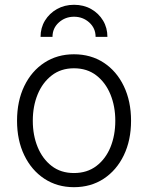

<svg xmlns="http://www.w3.org/2000/svg" viewBox="-20 -777 623 809"><path d="M291.5 11.7Q221.2 11.7 167 -23.9Q112.8 -59.6 82.3 -122.8Q51.8 -186 51.8 -268.1Q51.8 -351.1 82.3 -414.3Q112.8 -477.5 167 -512.9Q221.2 -548.3 291.5 -548.3Q362.8 -548.3 417 -512.9Q471.2 -477.5 501.7 -414.1Q532.2 -350.6 532.2 -268.1Q532.2 -186 501.7 -122.8Q471.2 -59.6 417 -23.9Q362.8 11.7 291.5 11.7ZM291.5 -47.9Q347.2 -47.9 386.2 -77.6Q425.3 -107.4 445.6 -157.2Q465.8 -207 465.8 -268.1Q465.8 -329.1 445.3 -379.2Q424.8 -429.2 386 -459.2Q347.2 -489.3 291.5 -489.3Q236.8 -489.3 198 -459.2Q159.2 -429.2 138.7 -379.4Q118.2 -329.6 118.2 -268.1Q118.2 -207 138.7 -157.2Q159.2 -107.4 197.8 -77.6Q236.3 -47.9 291.5 -47.9ZM292 -756.8Q332.5 -756.8 364.3 -738.8Q396 -720.7 414.3 -690.2Q432.6 -659.7 432.6 -621.6H382.8Q382.8 -658.2 356 -682.4Q329.1 -706.5 292 -706.5Q254.9 -706.5 228 -682.4Q201.2 -658.2 201.2 -621.6H150.9Q150.9 -659.7 169.4 -690.2Q188 -720.7 220 -738.8Q252 -756.8 292 -756.8Z"/></svg>

Font: Inter 17pt Light
Style: Regular
Weight: 300
Version: Version 4.001;git-66647c0bb